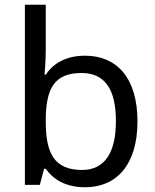

<svg xmlns="http://www.w3.org/2000/svg" viewBox="-20 -780 655 810"><path d="M173 -575V-760H85V0H148L166 -68H173C203 -25 255 10 339 10C471 10 560 -84 560 -268C560 -452 472 -545 339 -545C255 -545 203 -510 173 -465H168C170 -487 173 -530 173 -575ZM324 -472C422 -472 469 -404 469 -269C469 -136 422 -63 326 -63C208 -63 173 -135 173 -267V-271C173 -408 210 -472 324 -472Z"/></svg>

Font: Noto Sans Mro
Style: Regular
Weight: 400
Designer: Monotype Design Team
Foundry: Monotype Imaging Inc.
Version: Version 2.001